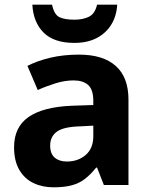

<svg xmlns="http://www.w3.org/2000/svg" viewBox="-20 -789 639 819"><path d="M317 -556Q420 -556 474 -507.5Q528 -459 528 -364V0H423L394 -74H390Q367 -45 342.5 -26Q318 -7 286 1.5Q254 10 208 10Q160 10 122 -8.5Q84 -27 62 -65Q40 -103 40 -161Q40 -247 102 -290Q164 -333 287 -338L378 -341V-358Q378 -407 356 -426.5Q334 -446 294 -446Q257 -446 218 -434Q179 -422 141 -405L97 -508Q140 -530 195.5 -543Q251 -556 317 -556ZM321 -250Q250 -248 222 -227Q194 -206 194 -168Q194 -133 213.5 -116.5Q233 -100 265 -100Q313 -100 345.5 -128Q378 -156 378 -208V-253ZM480 -769Q477 -720 454.4 -683.6Q431.7 -647.2 392.2 -626.6Q352.7 -606 297 -606Q210.1 -606 166 -650Q122 -694 118 -769H202Q211 -727 233 -716Q255 -705 298 -705Q333.3 -705 359.2 -717.5Q385 -730 394 -769Z"/></svg>

Font: Noto Sans Lao UI
Style: Regular
Weight: 400
Designer: Monotype Design Team
Foundry: Monotype Imaging Inc.
Version: Version 2.000